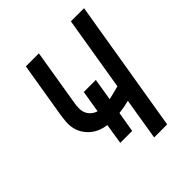

<svg xmlns="http://www.w3.org/2000/svg" viewBox="-200 -868 1001 1001"><g transform="rotate(-45 300.0 -367.5)"><path d="M362 0 400 -232Q381 -227 362 -223.5Q343 -220 324 -218L305 -105H217L235 -218Q211 -221 188.5 -230Q166 -239 148 -254Q130 -269 117 -289Q104 -309 98.5 -333Q93 -357 95 -382.5Q97 -408 101 -433L151 -735H247L195 -419Q192 -401 192 -382.5Q192 -364 199 -348.5Q206 -333 219.5 -321.5Q233 -310 250 -305L270 -427H359L339 -305Q358 -309 377 -314Q396 -319 415 -324L483 -735H580L458 0Z"/></g></svg>

Font: Iosevka Curly Medium Extended
Style: Italic
Weight: 500
Width: 7
Italic angle: -9°
Monospace: yes
Designer: Belleve Invis
Foundry: Belleve Invis
Version: Version 11.1.0; ttfautohint (v1.8.3)